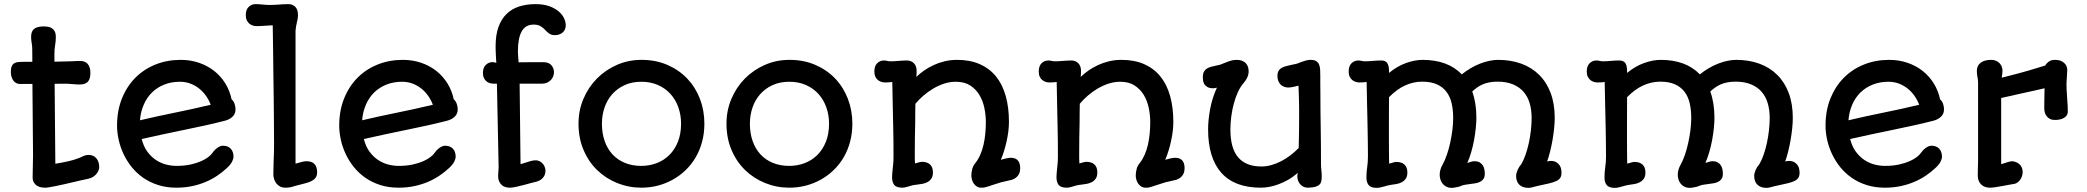

<svg xmlns="http://www.w3.org/2000/svg" viewBox="-20 -890 10055 925"><path d="M139.2 -141.6 136.2 -485.8 77.1 -485.4Q65.9 -485.4 57.6 -490Q49.3 -494.6 43.7 -502.7Q38.1 -510.7 35.2 -521Q32.2 -531.2 32.2 -542.5Q32.2 -561.5 36.9 -571.5Q41.5 -581.5 50.3 -586.2Q59.1 -590.8 71.8 -591.6Q84.5 -592.3 101.1 -592.3H135.7V-610.4Q135.7 -628.4 135.5 -639.6Q135.3 -650.9 135.3 -654.8Q135.3 -668.9 132.6 -683.1Q129.9 -697.3 129.9 -711.9Q129.9 -724.1 132.8 -733.4Q135.7 -742.7 142.8 -749.3Q149.9 -755.9 161.6 -759.3Q173.3 -762.7 190.4 -762.7Q202.1 -762.7 212.6 -760.7Q223.1 -758.8 231.2 -753.2Q239.3 -747.6 244.1 -737.8Q249 -728 249 -712.4Q249 -691.4 245.4 -670.9Q241.7 -650.4 242.2 -628.4V-592.8Q280.3 -593.8 301.5 -594.2Q322.8 -594.7 335.9 -595.2Q337.9 -595.2 339.6 -595.5Q341.3 -595.7 342.8 -595.7Q348.6 -596.2 356 -596.2Q363.3 -596.2 367.7 -596.2Q377 -596.2 385.7 -593.3Q394.5 -590.3 401.1 -583.5Q407.7 -576.7 411.6 -565.9Q415.5 -555.2 415.5 -540Q415.5 -528.3 413.6 -518.1Q411.6 -507.8 406.2 -500Q400.9 -492.2 390.6 -487.5Q380.4 -482.9 364.3 -482.9Q349.1 -482.9 333.7 -484.6Q318.4 -486.3 302.2 -486.8L243.2 -486.3L246.6 -101.1Q266.6 -104.5 281.7 -107.4Q296.9 -110.4 310.1 -113.3Q323.2 -116.2 335.9 -120.1Q348.6 -124 363.8 -129.9Q372.1 -134.3 383.3 -138.9Q394.5 -143.6 406.7 -143.6Q430.7 -143.6 444.3 -127.2Q458 -110.8 458 -84.5Q458 -77.6 454.8 -69.3Q451.7 -61 445.3 -53Q439 -44.9 429 -38.3Q418.9 -31.7 405.3 -28.8Q390.6 -25.9 371.6 -21.5Q352.5 -17.1 331.5 -12.2Q310.5 -7.3 289.6 -2.4Q268.6 2.4 250 6.1Q231.4 9.8 217.3 12.2Q203.1 14.6 195.8 14.2Q187 14.2 176.5 12Q166 9.8 157.2 4.2Q148.4 -1.5 142.8 -11.5Q137.2 -21.5 137.2 -37.1Z M662.6 -220.2Q671.9 -183.6 690.2 -158.9Q708.5 -134.3 731.4 -119.1Q754.4 -104 780 -97.4Q805.7 -90.8 830.1 -90.8Q868.2 -90.8 897.9 -97.4Q927.7 -104 949 -113.5Q970.2 -123 983.4 -133.3Q996.6 -143.6 1002 -151.4Q1006.8 -158.7 1012.9 -165.3Q1019 -171.9 1026.1 -177Q1033.2 -182.1 1040.3 -185.1Q1047.4 -188 1053.7 -188Q1078.1 -188 1091.6 -173.6Q1105 -159.2 1105 -134.8Q1105 -125.5 1098.1 -111.3Q1091.3 -97.2 1072.8 -80.1Q1052.2 -61 1027.1 -43.9Q1002 -26.9 971.7 -13.9Q941.4 -1 906 6.6Q870.6 14.2 829.6 14.2Q781.2 14.2 741.2 1.2Q701.2 -11.7 669.4 -33.9Q637.7 -56.2 614.3 -85.4Q590.8 -114.7 575.2 -147.9Q559.6 -181.2 551.8 -216.3Q543.9 -251.5 543.9 -284.7Q543.9 -356.9 567.4 -415.3Q590.8 -473.6 631.8 -515.1Q672.9 -556.6 729 -579.1Q785.2 -601.6 850.6 -601.6Q897.5 -601.6 938.5 -587.6Q979.5 -573.7 1011.5 -548.6Q1043.5 -523.4 1065.2 -488.5Q1086.9 -453.6 1095.7 -411.6Q1105.5 -403.3 1110.1 -389.9Q1114.7 -376.5 1114.7 -363.3Q1114.7 -341.3 1099.9 -327.4Q1085 -313.5 1062.5 -308.1Q1013.2 -295.4 963.9 -284.7Q914.6 -273.9 864.7 -263.7Q814.9 -253.4 764.4 -242.7Q713.9 -231.9 662.6 -220.2ZM654.3 -310.5Q737.3 -330.1 822.3 -347.2Q907.2 -364.3 995.1 -385.3Q986.8 -407.7 972.7 -428Q958.5 -448.2 939.5 -463.4Q920.4 -478.5 897.2 -487.3Q874 -496.1 847.2 -496.1Q805.7 -496.1 771.7 -482.7Q737.8 -469.2 712.9 -445.1Q688 -420.9 672.9 -386.5Q657.7 -352.1 654.3 -310.5Z M1296.9 -50.3Q1296.9 -80.6 1298.3 -114.3Q1299.3 -131.8 1299.8 -154.1Q1300.3 -176.3 1300.3 -198.2Q1300.3 -212.9 1300 -244.9Q1299.8 -276.9 1299.6 -320.8Q1299.3 -364.7 1298.6 -418.5Q1297.9 -472.2 1297.1 -530.5Q1296.4 -588.9 1295.7 -649.4Q1294.9 -710 1293.9 -768.1Q1274.9 -767.6 1255.4 -765.9Q1235.8 -764.2 1215.3 -764.2Q1206.5 -764.2 1197.5 -767.1Q1188.5 -770 1181.2 -776.1Q1173.8 -782.2 1168.9 -792.5Q1164.1 -802.7 1164.1 -817.4Q1164.1 -843.3 1178 -856.7Q1191.9 -870.1 1210.4 -870.1Q1227.5 -870.1 1244.1 -868.2Q1260.7 -866.2 1279.3 -866.2Q1293 -866.2 1303.2 -866.7Q1313.5 -867.2 1323 -867.9Q1332.5 -868.7 1343.3 -869.4Q1354 -870.1 1369.1 -870.1Q1389.6 -870.1 1402.6 -857.2Q1415.5 -844.2 1415.5 -817.4Q1415.5 -807.6 1413.8 -798.3Q1412.1 -789.1 1409.9 -779.8Q1407.7 -770.5 1406 -761Q1404.3 -751.5 1403.8 -741.7V-101.6Q1423.8 -107.4 1435.8 -110.4Q1447.8 -113.3 1456.5 -113.3Q1507.8 -113.3 1507.8 -59.6Q1507.8 -37.6 1492.9 -25.6Q1478 -13.7 1450.2 -6.8L1401.4 5.9Q1384.8 11.2 1375.5 12.7Q1366.2 14.2 1355.5 14.2Q1339.8 14.2 1328.9 8.3Q1317.9 2.4 1310.8 -7.1Q1303.7 -16.6 1300.3 -27.8Q1296.9 -39.1 1296.9 -50.3Z M1732.9 -220.2Q1742.2 -183.6 1760.5 -158.9Q1778.8 -134.3 1801.8 -119.1Q1824.7 -104 1850.3 -97.4Q1876 -90.8 1900.4 -90.8Q1938.5 -90.8 1968.3 -97.4Q1998 -104 2019.3 -113.5Q2040.5 -123 2053.7 -133.3Q2066.9 -143.6 2072.3 -151.4Q2077.1 -158.7 2083.3 -165.3Q2089.4 -171.9 2096.4 -177Q2103.5 -182.1 2110.6 -185.1Q2117.7 -188 2124 -188Q2148.4 -188 2161.9 -173.6Q2175.3 -159.2 2175.3 -134.8Q2175.3 -125.5 2168.5 -111.3Q2161.6 -97.2 2143.1 -80.1Q2122.6 -61 2097.4 -43.9Q2072.3 -26.9 2042 -13.9Q2011.7 -1 1976.3 6.6Q1940.9 14.2 1899.9 14.2Q1851.6 14.2 1811.5 1.2Q1771.5 -11.7 1739.7 -33.9Q1708 -56.2 1684.6 -85.4Q1661.1 -114.7 1645.5 -147.9Q1629.9 -181.2 1622.1 -216.3Q1614.3 -251.5 1614.3 -284.7Q1614.3 -356.9 1637.7 -415.3Q1661.1 -473.6 1702.1 -515.1Q1743.2 -556.6 1799.3 -579.1Q1855.5 -601.6 1920.9 -601.6Q1967.8 -601.6 2008.8 -587.6Q2049.8 -573.7 2081.8 -548.6Q2113.8 -523.4 2135.5 -488.5Q2157.2 -453.6 2166 -411.6Q2175.8 -403.3 2180.4 -389.9Q2185.1 -376.5 2185.1 -363.3Q2185.1 -341.3 2170.2 -327.4Q2155.3 -313.5 2132.8 -308.1Q2083.5 -295.4 2034.2 -284.7Q1984.9 -273.9 1935.1 -263.7Q1885.3 -253.4 1834.7 -242.7Q1784.2 -231.9 1732.9 -220.2ZM1724.6 -310.5Q1807.6 -330.1 1892.6 -347.2Q1977.5 -364.3 2065.4 -385.3Q2057.1 -407.7 2043 -428Q2028.8 -448.2 2009.8 -463.4Q1990.7 -478.5 1967.5 -487.3Q1944.3 -496.1 1917.5 -496.1Q1876 -496.1 1842 -482.7Q1808.1 -469.2 1783.2 -445.1Q1758.3 -420.9 1743.2 -386.5Q1728 -352.1 1724.6 -310.5Z M2379.9 -43.5Q2379.9 -53.2 2380.9 -63Q2381.8 -72.8 2382.3 -82L2374 -486.8H2358.9Q2350.1 -486.8 2340.8 -489.3Q2331.5 -491.7 2324 -497.8Q2316.4 -503.9 2311.5 -513.9Q2306.6 -523.9 2306.6 -539.1Q2306.6 -564 2320.6 -577.4Q2334.5 -590.8 2353 -590.8Q2357.9 -590.8 2361.8 -589.4Q2365.7 -587.9 2371.1 -587.4Q2370.6 -596.2 2369.9 -607.2Q2369.1 -618.2 2368.7 -629.2Q2368.2 -640.1 2367.9 -650.1Q2367.7 -660.2 2367.7 -667.5Q2367.7 -721.2 2381.3 -759.5Q2395 -797.9 2420.2 -822.5Q2445.3 -847.2 2480.7 -858.6Q2516.1 -870.1 2559.6 -870.1Q2600.1 -870.1 2627.9 -859.6Q2655.8 -849.1 2673.1 -833.7Q2690.4 -818.4 2698 -800.8Q2705.6 -783.2 2705.6 -769Q2705.6 -746.1 2690.7 -733.4Q2675.8 -720.7 2653.8 -720.7Q2636.7 -720.7 2626 -728.3Q2615.2 -735.8 2603 -749Q2596.2 -756.3 2584.2 -763.9Q2572.3 -771.5 2550.3 -771.5Q2511.7 -771.5 2493.4 -738.8Q2475.1 -706.1 2475.1 -642.1Q2475.1 -635.3 2476.1 -619.9Q2477.1 -604.5 2478.5 -589.8Q2503.4 -590.3 2533.4 -590.3Q2563.5 -590.3 2600.1 -590.3Q2624 -590.3 2636.5 -575.7Q2648.9 -561 2648.9 -542Q2648.9 -531.7 2645 -522Q2641.1 -512.2 2633.8 -504.4Q2626.5 -496.6 2615.5 -491.7Q2604.5 -486.8 2590.3 -486.8H2483.4L2487.8 -99.1Q2500 -102.1 2510.3 -106Q2524.9 -110.8 2537.1 -114.3Q2549.3 -117.7 2561.5 -117.7Q2569.8 -117.7 2578.1 -114Q2586.4 -110.4 2593 -103.5Q2599.6 -96.7 2603.8 -87.2Q2607.9 -77.6 2607.9 -66.4Q2607.9 -47.9 2595.5 -33.2Q2583 -18.6 2558.1 -13.2Q2548.3 -10.7 2535.9 -7.6Q2523.4 -4.4 2506.3 0.5Q2486.8 5.9 2467 10Q2447.3 14.2 2436.5 14.2Q2426.8 14.2 2416.7 11.7Q2406.7 9.3 2398.7 2.7Q2390.6 -3.9 2385.3 -14.9Q2379.9 -25.9 2379.9 -43.5Z M2767.1 -294.4Q2767.1 -357.9 2790.8 -413.8Q2814.5 -469.7 2855.7 -511.5Q2897 -553.2 2952.1 -577.4Q3007.3 -601.6 3070.3 -601.6Q3139.2 -601.6 3195.1 -577.4Q3251 -553.2 3290.8 -511.5Q3330.6 -469.7 3352.1 -413.8Q3373.5 -357.9 3373.5 -294.4Q3373.5 -248 3362.5 -207Q3351.6 -166 3331.5 -131.8Q3311.5 -97.7 3283.4 -70.6Q3255.4 -43.5 3221.7 -24.7Q3188 -5.9 3149.7 4.2Q3111.3 14.2 3070.3 14.2Q3008.8 14.2 2953.6 -8.1Q2898.4 -30.3 2856.9 -70.6Q2815.4 -110.8 2791.3 -167.7Q2767.1 -224.6 2767.1 -294.4ZM2879.9 -294.4Q2879.9 -248 2893.1 -210.4Q2906.2 -172.9 2930.9 -146.2Q2955.6 -119.6 2990.7 -105.2Q3025.9 -90.8 3069.8 -90.8Q3108.9 -90.8 3143.6 -104Q3178.2 -117.2 3204.3 -142.8Q3230.5 -168.5 3245.8 -206.5Q3261.2 -244.6 3261.2 -294.4Q3261.2 -335.4 3248.3 -372.3Q3235.4 -409.2 3210.9 -436.5Q3186.5 -463.9 3150.9 -480Q3115.2 -496.1 3069.8 -496.1Q3024.4 -496.1 2989.3 -480Q2954.1 -463.9 2929.7 -436.5Q2905.3 -409.2 2892.6 -372.3Q2879.9 -335.4 2879.9 -294.4Z M3480 -294.4Q3480 -357.9 3503.7 -413.8Q3527.3 -469.7 3568.6 -511.5Q3609.9 -553.2 3665 -577.4Q3720.2 -601.6 3783.2 -601.6Q3852.1 -601.6 3908 -577.4Q3963.9 -553.2 4003.7 -511.5Q4043.5 -469.7 4064.9 -413.8Q4086.4 -357.9 4086.4 -294.4Q4086.4 -248 4075.4 -207Q4064.5 -166 4044.4 -131.8Q4024.4 -97.7 3996.3 -70.6Q3968.3 -43.5 3934.6 -24.7Q3900.9 -5.9 3862.5 4.2Q3824.2 14.2 3783.2 14.2Q3721.7 14.2 3666.5 -8.1Q3611.3 -30.3 3569.8 -70.6Q3528.3 -110.8 3504.2 -167.7Q3480 -224.6 3480 -294.4ZM3592.8 -294.4Q3592.8 -248 3606 -210.4Q3619.1 -172.9 3643.8 -146.2Q3668.5 -119.6 3703.6 -105.2Q3738.8 -90.8 3782.7 -90.8Q3821.8 -90.8 3856.4 -104Q3891.1 -117.2 3917.2 -142.8Q3943.4 -168.5 3958.7 -206.5Q3974.1 -244.6 3974.1 -294.4Q3974.1 -335.4 3961.2 -372.3Q3948.2 -409.2 3923.8 -436.5Q3899.4 -463.9 3863.8 -480Q3828.1 -496.1 3782.7 -496.1Q3737.3 -496.1 3702.1 -480Q3667 -463.9 3642.6 -436.5Q3618.2 -409.2 3605.5 -372.3Q3592.8 -335.4 3592.8 -294.4Z M4277.8 -36.1Q4277.8 -44.9 4278.6 -54.2Q4279.3 -63.5 4280.3 -72.3Q4281.7 -85.4 4283.2 -101.1Q4284.7 -116.7 4284.7 -136.2Q4284.7 -174.3 4284.4 -208.3Q4284.2 -242.2 4283.2 -278.3Q4283.2 -279.3 4283.2 -281.5Q4283.2 -283.7 4283 -290.5Q4282.7 -297.4 4282.5 -310.5Q4282.2 -323.7 4281.7 -347.7Q4281.2 -371.6 4280.5 -407.5Q4279.8 -443.4 4278.8 -495.1Q4272.5 -494.1 4263.9 -493.4Q4255.4 -492.7 4243.7 -492.7Q4234.9 -492.7 4225.8 -495.6Q4216.8 -498.5 4209.2 -504.6Q4201.7 -510.7 4197 -520.8Q4192.4 -530.8 4192.4 -545.4Q4192.4 -571.8 4205.8 -585.2Q4219.2 -598.6 4238.8 -598.6Q4246.6 -598.6 4253.9 -596.7Q4261.2 -594.7 4269.5 -594.7Q4279.3 -594.7 4289.6 -595.2Q4299.8 -595.7 4309.6 -596.7Q4320.3 -597.7 4330.8 -598.1Q4341.3 -598.6 4349.6 -598.6Q4369.6 -598.6 4382.8 -585.4Q4396 -572.3 4396 -548.3Q4396 -542.5 4395.8 -534.7Q4395.5 -526.9 4394.5 -519.5Q4411.1 -535.6 4432.1 -550.3Q4453.1 -564.9 4477.8 -576.4Q4502.4 -587.9 4530.8 -594.7Q4559.1 -601.6 4590.8 -601.6Q4652.8 -601.6 4699.5 -581.3Q4746.1 -561 4777.6 -522.7Q4809.1 -484.4 4825 -428.7Q4840.8 -373 4840.8 -302.2Q4840.8 -280.8 4837.9 -257.3Q4835 -233.9 4829.8 -210.4Q4824.7 -187 4817.6 -163.8Q4810.5 -140.6 4801.8 -120.1Q4813 -123.5 4823.2 -126Q4833.5 -128.4 4840.3 -129.4Q4895 -134.8 4895 -79.6Q4895 -72.8 4893.6 -64.7Q4892.1 -56.6 4887.7 -49.1Q4883.3 -41.5 4875.5 -34.9Q4867.7 -28.3 4855.5 -23.9L4802.7 -11.7Q4778.3 -4.4 4763.4 0.7Q4748.5 5.9 4738.5 9Q4728.5 12.2 4721.7 13.4Q4714.8 14.6 4706.5 14.2Q4694.8 14.2 4686 8.5Q4677.2 2.9 4671.4 -5.6Q4665.5 -14.2 4662.6 -24.4Q4659.7 -34.7 4659.7 -44.4Q4659.7 -60.1 4664.1 -76.2Q4668.5 -92.3 4679.7 -105.5Q4693.4 -123 4702.9 -145Q4712.4 -167 4718.3 -192.4Q4724.1 -217.8 4726.8 -245.6Q4729.5 -273.4 4729.5 -302.2Q4729.5 -335.4 4722.4 -369.9Q4715.3 -404.3 4698.5 -432.4Q4681.6 -460.4 4654.1 -478.3Q4626.5 -496.1 4585 -496.1Q4556.2 -496.1 4528.6 -487.1Q4501 -478 4475.8 -463.1Q4450.7 -448.2 4428.7 -429.2Q4406.7 -410.2 4390.1 -390.1Q4389.6 -368.2 4389.4 -345.9Q4389.2 -323.7 4389.2 -301.3Q4388.2 -263.2 4387.7 -225.6Q4387.2 -188 4387.2 -149.4Q4387.2 -138.2 4387.2 -126.7Q4387.2 -115.2 4388.2 -102.5L4401.4 -106.4Q4406.7 -107.9 4411.9 -109.1Q4417 -110.4 4420.9 -110.4Q4447.3 -110.4 4460.9 -97.4Q4474.6 -84.5 4474.6 -59.6Q4474.6 -41 4467.3 -30Q4460 -19 4448.7 -12.9Q4437.5 -6.8 4424.1 -4.4Q4410.6 -2 4397.9 -0.5Q4391.1 0.5 4384.8 1.2Q4378.4 2 4374 3.4Q4358.4 7.8 4347.2 11Q4335.9 14.2 4327.6 14.2Q4298.8 14.2 4288.3 1Q4277.8 -12.2 4277.8 -36.1Z M5069.8 -36.1Q5069.8 -44.9 5070.6 -54.2Q5071.3 -63.5 5072.3 -72.3Q5073.7 -85.4 5075.2 -101.1Q5076.7 -116.7 5076.7 -136.2Q5076.7 -174.3 5076.4 -208.3Q5076.2 -242.2 5075.2 -278.3Q5075.2 -279.3 5075.2 -281.5Q5075.2 -283.7 5075 -290.5Q5074.7 -297.4 5074.5 -310.5Q5074.2 -323.7 5073.7 -347.7Q5073.2 -371.6 5072.5 -407.5Q5071.8 -443.4 5070.8 -495.1Q5064.5 -494.1 5055.9 -493.4Q5047.4 -492.7 5035.6 -492.7Q5026.9 -492.7 5017.8 -495.6Q5008.8 -498.5 5001.2 -504.6Q4993.7 -510.7 4989 -520.8Q4984.4 -530.8 4984.4 -545.4Q4984.4 -571.8 4997.8 -585.2Q5011.2 -598.6 5030.8 -598.6Q5038.6 -598.6 5045.9 -596.7Q5053.2 -594.7 5061.5 -594.7Q5071.3 -594.7 5081.5 -595.2Q5091.8 -595.7 5101.6 -596.7Q5112.3 -597.7 5122.8 -598.1Q5133.3 -598.6 5141.6 -598.6Q5161.6 -598.6 5174.8 -585.4Q5188 -572.3 5188 -548.3Q5188 -542.5 5187.7 -534.7Q5187.5 -526.9 5186.5 -519.5Q5203.1 -535.6 5224.1 -550.3Q5245.1 -564.9 5269.8 -576.4Q5294.4 -587.9 5322.8 -594.7Q5351.1 -601.6 5382.8 -601.6Q5444.8 -601.6 5491.5 -581.3Q5538.1 -561 5569.6 -522.7Q5601.1 -484.4 5616.9 -428.7Q5632.8 -373 5632.8 -302.2Q5632.8 -280.8 5629.9 -257.3Q5627 -233.9 5621.8 -210.4Q5616.7 -187 5609.6 -163.8Q5602.5 -140.6 5593.8 -120.1Q5605 -123.5 5615.2 -126Q5625.5 -128.4 5632.3 -129.4Q5687 -134.8 5687 -79.6Q5687 -72.8 5685.5 -64.7Q5684.1 -56.6 5679.7 -49.1Q5675.3 -41.5 5667.5 -34.9Q5659.7 -28.3 5647.5 -23.9L5594.7 -11.7Q5570.3 -4.4 5555.4 0.7Q5540.5 5.9 5530.5 9Q5520.5 12.2 5513.7 13.4Q5506.8 14.6 5498.5 14.2Q5486.8 14.2 5478 8.5Q5469.2 2.9 5463.4 -5.6Q5457.5 -14.2 5454.6 -24.4Q5451.7 -34.7 5451.7 -44.4Q5451.7 -60.1 5456.1 -76.2Q5460.4 -92.3 5471.7 -105.5Q5485.4 -123 5494.9 -145Q5504.4 -167 5510.3 -192.4Q5516.1 -217.8 5518.8 -245.6Q5521.5 -273.4 5521.5 -302.2Q5521.5 -335.4 5514.4 -369.9Q5507.3 -404.3 5490.5 -432.4Q5473.6 -460.4 5446 -478.3Q5418.5 -496.1 5377 -496.1Q5348.1 -496.1 5320.6 -487.1Q5293 -478 5267.8 -463.1Q5242.7 -448.2 5220.7 -429.2Q5198.7 -410.2 5182.1 -390.1Q5181.6 -368.2 5181.4 -345.9Q5181.2 -323.7 5181.2 -301.3Q5180.2 -263.2 5179.7 -225.6Q5179.2 -188 5179.2 -149.4Q5179.2 -138.2 5179.2 -126.7Q5179.2 -115.2 5180.2 -102.5L5193.4 -106.4Q5198.7 -107.9 5203.9 -109.1Q5209 -110.4 5212.9 -110.4Q5239.3 -110.4 5252.9 -97.4Q5266.6 -84.5 5266.6 -59.6Q5266.6 -41 5259.3 -30Q5252 -19 5240.7 -12.9Q5229.5 -6.8 5216.1 -4.4Q5202.6 -2 5189.9 -0.5Q5183.1 0.5 5176.8 1.2Q5170.4 2 5166 3.4Q5150.4 7.8 5139.2 11Q5127.9 14.2 5119.6 14.2Q5090.8 14.2 5080.3 1Q5069.8 -12.2 5069.8 -36.1Z M5800.3 -266.6Q5800.3 -312.5 5810.3 -365.7Q5820.3 -418.9 5842.8 -467.8Q5833 -464.8 5824.7 -464.8Q5806.2 -464.8 5795.9 -471.4Q5785.6 -478 5781 -486.8Q5776.4 -495.6 5775.6 -504.9Q5774.9 -514.2 5774.9 -519.5Q5774.9 -534.2 5779.8 -543.7Q5784.7 -553.2 5793.5 -559.1Q5802.2 -564.9 5815.2 -568.4Q5828.1 -571.8 5844.2 -575.2Q5852.5 -576.2 5862.3 -579.8Q5872.1 -583.5 5881.3 -587.4Q5894 -592.8 5908.2 -597.2Q5922.4 -601.6 5937.5 -601.6Q5953.1 -601.6 5964.1 -597.2Q5975.1 -592.8 5982.2 -585.2Q5989.3 -577.6 5992.4 -567.6Q5995.6 -557.6 5995.6 -546.4Q5995.6 -532.2 5989.3 -517.6Q5982.9 -502.9 5971.2 -489.7Q5955.6 -472.2 5943.8 -446.3Q5932.1 -420.4 5924.1 -390.4Q5916 -360.4 5911.9 -328.4Q5907.7 -296.4 5907.7 -266.6Q5907.7 -174.8 5945.6 -131.3Q5983.4 -87.9 6057.1 -87.9Q6081.1 -87.9 6105.2 -94.7Q6129.4 -101.6 6152.6 -113.5Q6175.8 -125.5 6197 -141.8Q6218.3 -158.2 6236.8 -177.2Q6237.8 -218.8 6238.3 -254.2Q6238.8 -289.6 6238.8 -323.2Q6238.8 -343.8 6238.8 -362.1Q6238.8 -380.4 6238.3 -398.2Q6237.8 -416 6237.3 -435.3Q6236.8 -454.6 6235.8 -477.5Q6220.7 -473.1 6207 -470.7Q6193.4 -468.3 6186.5 -468.3Q6176.3 -468.3 6167 -471.7Q6157.7 -475.1 6150.4 -481.9Q6143.1 -488.8 6138.7 -499.3Q6134.3 -509.8 6134.3 -523.9Q6134.3 -539.1 6139.9 -548.6Q6145.5 -558.1 6156 -563.7Q6166.5 -569.3 6181.2 -572.8Q6195.8 -576.2 6213.9 -580.1Q6224.1 -581.5 6233.6 -585.2Q6243.2 -588.9 6252.9 -592.5Q6262.7 -596.2 6272.9 -598.9Q6283.2 -601.6 6294.4 -601.6Q6312 -601.6 6321.3 -595.5Q6330.6 -589.4 6335 -578.9Q6339.4 -568.4 6340.1 -554Q6340.8 -539.6 6340.8 -523.4Q6340.8 -509.3 6340.8 -487.1Q6340.8 -464.8 6341.3 -437Q6341.3 -356.9 6342.8 -274.2Q6344.2 -191.4 6344.2 -97.2Q6344.2 -84 6345.9 -70.6Q6347.7 -57.1 6347.7 -41.5Q6347.7 -28.3 6345.9 -18.3Q6344.2 -8.3 6337.6 -1.5Q6331.1 5.4 6318.1 9.5Q6305.2 13.7 6282.2 14.2Q6267.6 14.2 6257.6 8.5Q6247.6 2.9 6241.5 -5.4Q6235.4 -13.7 6232.7 -23.2Q6230 -32.7 6230 -40.5Q6230 -45.9 6230.7 -49.1Q6231.4 -52.2 6232.4 -57.1Q6210 -37.6 6186.3 -24.2Q6162.6 -10.7 6139.6 -2.2Q6116.7 6.3 6095 10.3Q6073.2 14.2 6054.7 14.2Q5927.7 14.2 5864 -57.6Q5800.3 -129.4 5800.3 -266.6Z M6563 -35.6Q6563 -60.5 6566.7 -84.5Q6570.3 -108.4 6570.3 -135.3Q6570.3 -155.3 6570.1 -174.8Q6569.8 -194.3 6569.6 -216.3Q6569.3 -238.3 6568.8 -264.4Q6568.4 -290.5 6567.6 -323.7Q6566.9 -356.9 6565.9 -398.9Q6564.9 -440.9 6564 -495.1Q6557.6 -494.1 6549.6 -493.4Q6541.5 -492.7 6529.3 -492.7Q6520.5 -492.7 6511.2 -495.6Q6502 -498.5 6494.6 -504.6Q6487.3 -510.7 6482.4 -520.8Q6477.5 -530.8 6477.5 -545.4Q6477.5 -571.8 6491.2 -585.2Q6504.9 -598.6 6524.4 -598.6Q6532.2 -598.6 6539.6 -596.7Q6546.9 -594.7 6555.2 -594.7Q6574.7 -594.7 6594 -596.7Q6613.3 -598.6 6634.8 -598.6Q6655.8 -598.6 6663.8 -585.4Q6671.9 -572.3 6671.9 -548.3V-538.6Q6710.4 -570.8 6753.4 -586.2Q6796.4 -601.6 6833.5 -601.6Q6894.5 -601.6 6941.9 -584Q6989.3 -566.4 7022.5 -531.7Q7043 -548.3 7065.4 -561.5Q7087.9 -574.7 7110.6 -583.5Q7133.3 -592.3 7155.3 -596.9Q7177.2 -601.6 7197.3 -601.6Q7258.8 -601.6 7309.1 -583.3Q7359.4 -564.9 7395.3 -529.3Q7431.2 -493.7 7450.7 -441.7Q7470.2 -389.6 7470.2 -321.8Q7470.2 -300.3 7467.5 -273.2Q7464.8 -246.1 7460 -217.5Q7455.1 -189 7448.2 -161.4Q7441.4 -133.8 7433.6 -111.8Q7439.9 -113.8 7443.8 -114.3Q7447.8 -114.7 7450.7 -114.7Q7467.8 -114.7 7478 -108.4Q7488.3 -102.1 7493.9 -93.3Q7499.5 -84.5 7501.2 -75Q7502.9 -65.4 7502.9 -59.1Q7502.9 -43.9 7497.6 -34.4Q7492.2 -24.9 7478.8 -18.3Q7465.3 -11.7 7442.6 -6.3Q7419.9 -1 7385.3 6.3Q7370.1 10.3 7360.6 12.7Q7351.1 15.1 7343.3 15.1Q7327.6 15.1 7316.4 10.5Q7305.2 5.9 7298.1 -1.7Q7291 -9.3 7287.6 -19.8Q7284.2 -30.3 7284.2 -42Q7284.2 -54.7 7291 -70.6Q7297.9 -86.4 7309.1 -99.1Q7320.3 -117.7 7329.6 -144.3Q7338.9 -170.9 7345.5 -201.2Q7352.1 -231.4 7355.5 -262.7Q7358.9 -293.9 7358.9 -321.8Q7358.9 -360.8 7349.4 -393.1Q7339.8 -425.3 7319.6 -448.2Q7299.3 -471.2 7268.3 -483.9Q7237.3 -496.6 7194.8 -496.6Q7173.3 -496.6 7156.5 -493.4Q7139.6 -490.2 7125.2 -484.4Q7110.8 -478.5 7098.1 -469.7Q7085.4 -460.9 7072.8 -449.2Q7092.8 -394.5 7092.8 -321.8Q7092.8 -299.8 7089.8 -272Q7086.9 -244.1 7081.5 -214.8Q7076.2 -185.5 7067.9 -157.2Q7059.6 -128.9 7049.3 -105.5Q7057.1 -106.9 7065.4 -110.1Q7073.7 -113.3 7083.5 -113.3Q7099.6 -113.3 7109.6 -106.9Q7119.6 -100.6 7124.8 -91.6Q7129.9 -82.5 7131.6 -72Q7133.3 -61.5 7133.3 -53.2Q7133.3 -37.6 7127.2 -28.6Q7121.1 -19.5 7111.3 -14.4Q7101.6 -9.3 7088.9 -7.1Q7076.2 -4.9 7063 -3.4Q7049.8 -2 7037.4 0.2Q7024.9 2.4 7015.1 7.3Q7013.7 8.3 7008.3 9.5Q7002.9 10.7 6996.8 12Q6990.7 13.2 6984.6 14.2Q6978.5 15.1 6975.1 15.1Q6959 15.1 6947.8 9.3Q6936.5 3.4 6929.4 -5.9Q6922.4 -15.1 6919.2 -26.4Q6916 -37.6 6916 -48.3Q6916 -61 6919.9 -74Q6923.8 -86.9 6930.7 -98.1Q6941.4 -117.7 6950.7 -144.8Q6960 -171.9 6966.6 -201.9Q6973.1 -231.9 6977.1 -262.9Q6981 -293.9 6981 -321.8Q6981 -360.8 6973.4 -393.1Q6965.8 -425.3 6948.2 -448.2Q6930.7 -471.2 6902.1 -483.9Q6873.5 -496.6 6831.5 -496.6Q6790 -496.6 6750.2 -478.8Q6710.4 -460.9 6671.9 -421.9Q6671.9 -399.9 6671.6 -367.4Q6671.4 -335 6671.4 -298.8Q6671.4 -262.7 6671.4 -227.1Q6671.4 -191.4 6671.6 -163.1Q6671.9 -134.8 6672.1 -117.4Q6672.4 -100.1 6672.9 -101.6Q6681.6 -104 6687.3 -105.7Q6692.9 -107.4 6696.5 -108.4Q6700.2 -109.4 6702.1 -109.6Q6704.1 -109.9 6706.5 -109.9Q6732.9 -109.9 6746.6 -96.9Q6760.3 -84 6760.3 -59.1Q6760.3 -40.5 6752.9 -29.8Q6745.6 -19 6734.4 -12.7Q6723.1 -6.3 6709 -3.7Q6694.8 -1 6681.6 0.5Q6673.3 1.5 6664.6 3.9Q6655.8 6.3 6647 8.8Q6638.2 11.2 6629.4 13.2Q6620.6 15.1 6613.3 15.1Q6584.5 15.1 6573.7 1.7Q6563 -11.7 6563 -35.6Z M7710 -35.6Q7710 -60.5 7713.6 -84.5Q7717.3 -108.4 7717.3 -135.3Q7717.3 -155.3 7717 -174.8Q7716.8 -194.3 7716.6 -216.3Q7716.3 -238.3 7715.8 -264.4Q7715.3 -290.5 7714.6 -323.7Q7713.9 -356.9 7712.9 -398.9Q7711.9 -440.9 7710.9 -495.1Q7704.6 -494.1 7696.5 -493.4Q7688.5 -492.7 7676.3 -492.7Q7667.5 -492.7 7658.2 -495.6Q7648.9 -498.5 7641.6 -504.6Q7634.3 -510.7 7629.4 -520.8Q7624.5 -530.8 7624.5 -545.4Q7624.5 -571.8 7638.2 -585.2Q7651.9 -598.6 7671.4 -598.6Q7679.2 -598.6 7686.5 -596.7Q7693.8 -594.7 7702.1 -594.7Q7721.7 -594.7 7741 -596.7Q7760.3 -598.6 7781.7 -598.6Q7802.7 -598.6 7810.8 -585.4Q7818.8 -572.3 7818.8 -548.3V-538.6Q7857.4 -570.8 7900.4 -586.2Q7943.4 -601.6 7980.5 -601.6Q8041.5 -601.6 8088.9 -584Q8136.2 -566.4 8169.4 -531.7Q8189.9 -548.3 8212.4 -561.5Q8234.9 -574.7 8257.6 -583.5Q8280.3 -592.3 8302.2 -596.9Q8324.2 -601.6 8344.2 -601.6Q8405.8 -601.6 8456.1 -583.3Q8506.3 -564.9 8542.2 -529.3Q8578.1 -493.7 8597.7 -441.7Q8617.2 -389.6 8617.2 -321.8Q8617.2 -300.3 8614.5 -273.2Q8611.8 -246.1 8606.9 -217.5Q8602.1 -189 8595.2 -161.4Q8588.4 -133.8 8580.6 -111.8Q8586.9 -113.8 8590.8 -114.3Q8594.7 -114.7 8597.7 -114.7Q8614.7 -114.7 8625 -108.4Q8635.3 -102.1 8640.9 -93.3Q8646.5 -84.5 8648.2 -75Q8649.9 -65.4 8649.9 -59.1Q8649.9 -43.9 8644.5 -34.4Q8639.2 -24.9 8625.7 -18.3Q8612.3 -11.7 8589.6 -6.3Q8566.9 -1 8532.2 6.3Q8517.1 10.3 8507.6 12.7Q8498 15.1 8490.2 15.1Q8474.6 15.1 8463.4 10.5Q8452.1 5.9 8445.1 -1.7Q8438 -9.3 8434.6 -19.8Q8431.2 -30.3 8431.2 -42Q8431.2 -54.7 8438 -70.6Q8444.8 -86.4 8456.1 -99.1Q8467.3 -117.7 8476.6 -144.3Q8485.8 -170.9 8492.4 -201.2Q8499 -231.4 8502.4 -262.7Q8505.9 -293.9 8505.9 -321.8Q8505.9 -360.8 8496.3 -393.1Q8486.8 -425.3 8466.6 -448.2Q8446.3 -471.2 8415.3 -483.9Q8384.3 -496.6 8341.8 -496.6Q8320.3 -496.6 8303.5 -493.4Q8286.6 -490.2 8272.2 -484.4Q8257.8 -478.5 8245.1 -469.7Q8232.4 -460.9 8219.7 -449.2Q8239.7 -394.5 8239.7 -321.8Q8239.7 -299.8 8236.8 -272Q8233.9 -244.1 8228.5 -214.8Q8223.1 -185.5 8214.8 -157.2Q8206.5 -128.9 8196.3 -105.5Q8204.1 -106.9 8212.4 -110.1Q8220.7 -113.3 8230.5 -113.3Q8246.6 -113.3 8256.6 -106.9Q8266.6 -100.6 8271.7 -91.6Q8276.9 -82.5 8278.6 -72Q8280.3 -61.5 8280.3 -53.2Q8280.3 -37.6 8274.2 -28.6Q8268.1 -19.5 8258.3 -14.4Q8248.5 -9.3 8235.8 -7.1Q8223.1 -4.9 8210 -3.4Q8196.8 -2 8184.3 0.2Q8171.9 2.4 8162.1 7.3Q8160.6 8.3 8155.3 9.5Q8149.9 10.7 8143.8 12Q8137.7 13.2 8131.6 14.2Q8125.5 15.1 8122.1 15.1Q8106 15.1 8094.7 9.3Q8083.5 3.4 8076.4 -5.9Q8069.3 -15.1 8066.2 -26.4Q8063 -37.6 8063 -48.3Q8063 -61 8066.9 -74Q8070.8 -86.9 8077.6 -98.1Q8088.4 -117.7 8097.7 -144.8Q8106.9 -171.9 8113.5 -201.9Q8120.1 -231.9 8124 -262.9Q8127.9 -293.9 8127.9 -321.8Q8127.9 -360.8 8120.4 -393.1Q8112.8 -425.3 8095.2 -448.2Q8077.6 -471.2 8049.1 -483.9Q8020.5 -496.6 7978.5 -496.6Q7937 -496.6 7897.2 -478.8Q7857.4 -460.9 7818.8 -421.9Q7818.8 -399.9 7818.6 -367.4Q7818.4 -335 7818.4 -298.8Q7818.4 -262.7 7818.4 -227.1Q7818.4 -191.4 7818.6 -163.1Q7818.8 -134.8 7819.1 -117.4Q7819.3 -100.1 7819.8 -101.6Q7828.6 -104 7834.2 -105.7Q7839.8 -107.4 7843.5 -108.4Q7847.2 -109.4 7849.1 -109.6Q7851.1 -109.9 7853.5 -109.9Q7879.9 -109.9 7893.6 -96.9Q7907.2 -84 7907.2 -59.1Q7907.2 -40.5 7899.9 -29.8Q7892.6 -19 7881.3 -12.7Q7870.1 -6.3 7856 -3.7Q7841.8 -1 7828.6 0.5Q7820.3 1.5 7811.5 3.9Q7802.7 6.3 7793.9 8.8Q7785.2 11.2 7776.4 13.2Q7767.6 15.1 7760.3 15.1Q7731.4 15.1 7720.7 1.7Q7710 -11.7 7710 -35.6Z M8893.6 -220.2Q8902.8 -183.6 8921.1 -158.9Q8939.5 -134.3 8962.4 -119.1Q8985.4 -104 9011 -97.4Q9036.6 -90.8 9061 -90.8Q9099.1 -90.8 9128.9 -97.4Q9158.7 -104 9179.9 -113.5Q9201.2 -123 9214.4 -133.3Q9227.5 -143.6 9232.9 -151.4Q9237.8 -158.7 9243.9 -165.3Q9250 -171.9 9257.1 -177Q9264.2 -182.1 9271.2 -185.1Q9278.3 -188 9284.7 -188Q9309.1 -188 9322.5 -173.6Q9335.9 -159.2 9335.9 -134.8Q9335.9 -125.5 9329.1 -111.3Q9322.3 -97.2 9303.7 -80.1Q9283.2 -61 9258.1 -43.9Q9232.9 -26.9 9202.6 -13.9Q9172.4 -1 9137 6.6Q9101.6 14.2 9060.5 14.2Q9012.2 14.2 8972.2 1.2Q8932.1 -11.7 8900.4 -33.9Q8868.7 -56.2 8845.2 -85.4Q8821.8 -114.7 8806.2 -147.9Q8790.5 -181.2 8782.7 -216.3Q8774.9 -251.5 8774.9 -284.7Q8774.9 -356.9 8798.3 -415.3Q8821.8 -473.6 8862.8 -515.1Q8903.8 -556.6 8960 -579.1Q9016.1 -601.6 9081.5 -601.6Q9128.4 -601.6 9169.4 -587.6Q9210.4 -573.7 9242.4 -548.6Q9274.4 -523.4 9296.1 -488.5Q9317.9 -453.6 9326.7 -411.6Q9336.4 -403.3 9341.1 -389.9Q9345.7 -376.5 9345.7 -363.3Q9345.7 -341.3 9330.8 -327.4Q9315.9 -313.5 9293.5 -308.1Q9244.1 -295.4 9194.8 -284.7Q9145.5 -273.9 9095.7 -263.7Q9045.9 -253.4 8995.4 -242.7Q8944.8 -231.9 8893.6 -220.2ZM8885.3 -310.5Q8968.3 -330.1 9053.2 -347.2Q9138.2 -364.3 9226.1 -385.3Q9217.8 -407.7 9203.6 -428Q9189.5 -448.2 9170.4 -463.4Q9151.4 -478.5 9128.2 -487.3Q9105 -496.1 9078.1 -496.1Q9036.6 -496.1 9002.7 -482.7Q8968.8 -469.2 8943.8 -445.1Q8918.9 -420.9 8903.8 -386.5Q8888.7 -352.1 8885.3 -310.5Z M9508.3 -43.5Q9508.3 -60.5 9508.8 -77.6Q9509.3 -94.7 9509.8 -115.2V-491.7Q9509.8 -505.4 9506.8 -519.3Q9503.9 -533.2 9503.9 -548.3Q9503.9 -574.2 9522.5 -587.9Q9541 -601.6 9572.8 -601.6Q9586.4 -601.6 9596.7 -596.9Q9606.9 -592.3 9613.8 -585Q9620.6 -577.6 9624 -568.4Q9627.4 -559.1 9627.4 -549.3Q9627.4 -541 9626.2 -532.5Q9625 -523.9 9623.5 -515.6Q9698.2 -534.2 9750.7 -549.3Q9803.2 -564.5 9833 -574.2Q9839.4 -585.4 9850.8 -593.5Q9862.3 -601.6 9880.9 -601.6Q9907.7 -601.6 9923.6 -587.6Q9939.5 -573.7 9939.5 -552.7Q9939.5 -544.4 9938.5 -535.6Q9937.5 -526.9 9937.5 -518.1Q9934.6 -488.3 9936.3 -457.5Q9938 -426.8 9940.4 -395.5Q9941.4 -385.7 9941.7 -374.8Q9941.9 -363.8 9941.9 -352.5Q9941.9 -340.8 9936 -333Q9930.2 -325.2 9921.1 -320.6Q9912.1 -315.9 9901.4 -314Q9890.6 -312 9880.4 -312Q9865.7 -312 9856 -317.1Q9846.2 -322.3 9840.1 -330.3Q9834 -338.4 9831.3 -348.4Q9828.6 -358.4 9828.6 -368.2Q9828.6 -390.6 9829.1 -413.8Q9829.6 -437 9830.1 -464.8Q9811.5 -460.4 9779.1 -453.1Q9746.6 -445.8 9708 -437.5Q9686 -432.1 9664.6 -427.5Q9643.1 -422.9 9621.1 -418V-99.1L9635.7 -103.5Q9645.5 -106.9 9654.3 -109.6Q9663.1 -112.3 9674.3 -113.3Q9683.6 -112.3 9692.6 -108.9Q9701.7 -105.5 9708.7 -99.1Q9715.8 -92.8 9720.2 -83.3Q9724.6 -73.7 9724.6 -61.5Q9724.6 -50.3 9720.9 -40Q9717.3 -29.8 9710.9 -21.7Q9704.6 -13.7 9696 -8.5Q9687.5 -3.4 9677.2 -2.9Q9670.4 -2 9658.7 0.2Q9647 2.4 9631.3 5.4Q9606.4 10.3 9591.1 12.2Q9575.7 14.2 9565.4 14.2Q9554.2 14.2 9543.7 10.5Q9533.2 6.8 9525.4 -0.5Q9517.6 -7.8 9512.9 -18.6Q9508.3 -29.3 9508.3 -43.5Z"/></svg>

Font: Autour One
Style: Regular
Weight: 400
Version: Version 1.007; ttfautohint (v0.92) -l 24 -r 24 -G 200 -x 7 -